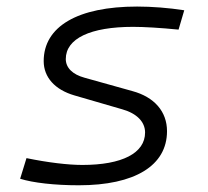

<svg xmlns="http://www.w3.org/2000/svg" viewBox="-20 -547 626 577"><path d="M216.8 9.8C385.3 9.8 481.9 -49.3 481.9 -152.8C481.9 -211.4 444.3 -255.4 377.4 -273.4L233.9 -313.5C198.2 -323.2 177.7 -343.3 177.7 -369.6C177.7 -431.2 251.5 -466.3 379.9 -466.3C412.6 -466.3 462.4 -463.4 516.6 -458L533.7 -516.1C487.3 -523.4 436 -527.3 392.1 -527.3C213.4 -527.3 111.3 -467.3 111.3 -363.3C111.3 -314.9 145 -277.3 203.6 -260.3L348.1 -218.3C391.1 -206.1 416 -180.7 416 -148.9C416 -86.9 347.2 -51.3 227.5 -51.3C184.6 -51.3 123.5 -58.6 59.6 -71.8L40.5 -9.8C79.6 2.4 144 9.8 216.8 9.8Z"/></svg>

Font: Cascadia Code NF Light
Style: Italic
Weight: 300
Italic angle: -10°
Monospace: yes
Designer: Aaron Bell
Foundry: Saja Typeworks
Version: Version 2404.023